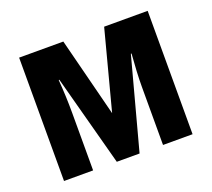

<svg xmlns="http://www.w3.org/2000/svg" viewBox="-99 -673 882 800"><g transform="rotate(-20 342.5 -273.5)"><path d="M627 -547V0H496V-257Q496 -290 498 -328Q500 -366 503 -403H500L392 0H291L183 -403H180Q183 -366 184.5 -329Q186 -292 186 -256V0H57V-547H253L342 -197L434 -547Z"/></g></svg>

Font: Noto Sans Display Condensed
Style: Bold
Weight: 700
Width: 3
Designer: Monotype Design Team
Foundry: Monotype Imaging Inc.
Version: Version 2.003